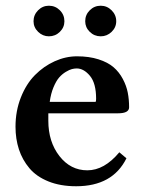

<svg xmlns="http://www.w3.org/2000/svg" viewBox="-20 -645 501 671"><path d="M277.8 -570.8Q277.8 -593.3 293.7 -609.1Q309.6 -625 332 -625Q354 -625 370.1 -608.9Q386.2 -592.8 386.2 -570.8Q386.2 -549.3 370.1 -533.7Q354 -518.1 332 -518.1Q309.6 -518.1 293.7 -533.7Q277.8 -549.3 277.8 -570.8ZM97.2 -570.8Q97.2 -592.8 113 -608.9Q128.9 -625 150.9 -625Q173.3 -625 189.2 -609.1Q205.1 -593.3 205.1 -570.8Q205.1 -549.3 189.2 -533.7Q173.3 -518.1 150.9 -518.1Q129.4 -518.1 113.3 -533.7Q97.2 -549.3 97.2 -570.8ZM153.8 -289.1H314Q315.9 -291 315.9 -299.8Q315.9 -354 294.4 -379.9Q272.9 -405.8 248 -405.8Q240.2 -405.8 231.4 -403.6Q222.7 -401.4 210 -393.8Q197.3 -386.2 186.8 -374.3Q176.3 -362.3 167 -340.1Q157.7 -317.9 153.8 -289.1ZM397 -112.8 421.9 -91.8Q373.5 5.9 246.1 5.9Q190.9 5.9 149.2 -11Q107.4 -27.8 82.8 -57.1Q58.1 -86.4 46.1 -123Q34.2 -159.7 34.2 -202.1Q34.2 -257.3 53 -304.7Q71.8 -352.1 102.3 -382.8Q132.8 -413.6 171.1 -430.9Q209.5 -448.2 249 -448.2Q291.5 -448.2 324.2 -437.7Q356.9 -427.2 376.7 -410.2Q396.5 -393.1 409.2 -369.1Q421.9 -345.2 426.5 -321.3Q431.2 -297.4 431.2 -270Q431.2 -249 392.1 -249H148.9V-223.1Q148.9 -149.4 187.7 -99.6Q226.6 -49.8 285.2 -49.8Q344.7 -49.8 397 -112.8Z"/></svg>

Font: Linux Libertine G
Style: Semibold
Weight: 600
Designer: Philipp H. Poll
Foundry: Philipp H. Poll
Version: Version 5.1.1